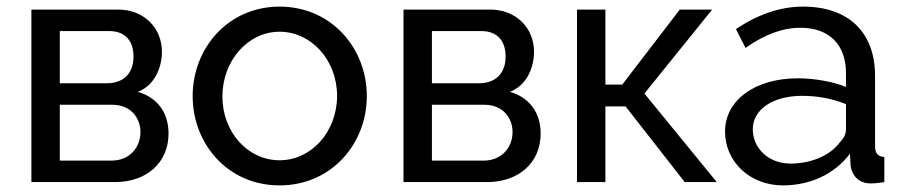

<svg xmlns="http://www.w3.org/2000/svg" viewBox="-20 -551 2739 581"><path d="M75 -522V0H328C423 0 490 -58 490 -147C490 -212 454 -257 397 -273C451 -294 470 -351 470 -394C470 -469 413 -522 338 -522ZM161 -299V-457H310C363 -457 384 -423 384 -380C384 -329 354 -299 303 -299ZM161 -65V-234H320C375 -234 405 -195 405 -151C405 -104 371 -65 318 -65Z M826 10C983 10 1090 -116 1090 -260C1090 -406 982 -531 826 -531C671 -531 563 -406 563 -260C563 -116 669 10 826 10ZM653 -259C653 -367 730 -455 826 -455C922 -455 1000 -369 1000 -261C1000 -152 922 -66 826 -66C730 -66 653 -151 653 -259Z M1201 -522V0H1454C1549 0 1616 -58 1616 -147C1616 -212 1580 -257 1523 -273C1577 -294 1596 -351 1596 -394C1596 -469 1539 -522 1464 -522ZM1287 -299V-457H1436C1489 -457 1510 -423 1510 -380C1510 -329 1480 -299 1429 -299ZM1287 -65V-234H1446C1501 -234 1531 -195 1531 -151C1531 -104 1497 -65 1444 -65Z M1863 -295H1812V-522H1726V0H1812V-229H1873L2052 0H2149L1930 -268L2135 -522H2037Z M2349 10C2430 10 2505 -23 2552 -86L2554 -49C2558 -20 2579 4 2614 4C2627 4 2637 3 2656 0V-76C2637 -77 2628 -87 2628 -108V-321C2628 -454 2547 -531 2410 -531C2342 -531 2274 -508 2207 -463L2236 -406C2294 -447 2349 -467 2402 -467C2490 -467 2540 -415 2540 -330V-288C2500 -304 2445 -314 2394 -314C2265 -314 2174 -248 2174 -153C2174 -61 2250 10 2349 10ZM2372 -56C2307 -56 2258 -101 2258 -160C2258 -220 2319 -261 2407 -261C2453 -261 2497 -253 2540 -236V-159C2540 -146 2534 -133 2521 -120C2493 -81 2435 -56 2372 -56Z"/></svg>

Font: Raleway Med
Style: Regular
Weight: 500
Designer: Matt McInerney, Pablo Impallari, Rodrigo Fuenzalida
Foundry: Matt McInerney, Pablo Impallari, Rodrigo Fuenzalida
Version: Version 3.00 July 28, 2015